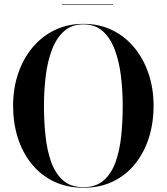

<svg xmlns="http://www.w3.org/2000/svg" viewBox="-20 -872 783 902"><path d="M271 -852.5H511V-850H271ZM372 10Q294 10 232.8 -19.5Q171.5 -49 128.8 -101.8Q86 -154.5 63.8 -224.2Q41.5 -294 41.5 -375Q41.5 -456 65 -525.8Q88.5 -595.5 132.2 -648.2Q176 -701 236.8 -730.5Q297.5 -760 372 -760Q446 -760 506.8 -730.5Q567.5 -701 611 -648.2Q654.5 -595.5 678 -525.8Q701.5 -456 701.5 -375Q701.5 -294 679.2 -224.2Q657 -154.5 614.5 -101.8Q572 -49 511 -19.5Q450 10 372 10ZM372 -757.5Q317 -757.5 281 -725.5Q245 -693.5 224.2 -639Q203.5 -584.5 195 -516.2Q186.5 -448 186.5 -375Q186.5 -302 193.8 -233.8Q201 -165.5 220.5 -111Q240 -56.5 276.5 -24.5Q313 7.5 372 7.5Q430.5 7.5 467 -24.5Q503.5 -56.5 523 -111Q542.5 -165.5 549.5 -233.8Q556.5 -302 556.5 -375Q556.5 -448 548 -516.2Q539.5 -584.5 519 -639Q498.5 -693.5 462.8 -725.5Q427 -757.5 372 -757.5Z"/></svg>

Font: Bodoni* 72pt Medium
Style: Regular
Weight: 500
Version: Version 2.3